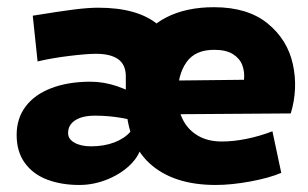

<svg xmlns="http://www.w3.org/2000/svg" viewBox="-20 -510 868 541"><path d="M203.6 11.2Q152.8 11.2 113 -3.9Q73.2 -19 50 -50.8Q26.9 -82.5 26.9 -129.9Q26.9 -176.3 52.2 -210Q77.6 -243.7 124.8 -261.7Q171.9 -279.8 235.4 -279.8Q272.5 -279.8 310.8 -266.8Q349.1 -253.9 385.3 -228.5L386.7 -160.2Q361.3 -170.9 324 -177.5Q286.6 -184.1 247.6 -184.1Q211.9 -184.1 191.7 -170.9Q171.4 -157.7 171.9 -134.3Q171.9 -118.2 189.9 -107.9Q208 -97.7 236.3 -97.7Q273.4 -97.7 302.5 -108.9Q331.5 -120.1 347.7 -139.2Q363.8 -158.2 363.8 -180.2L378.9 -110.4Q378.9 -80.6 353.3 -52.2Q327.6 -23.9 286.9 -6.3Q246.1 11.2 203.6 11.2ZM334.5 -294.9Q334.5 -327.6 313.2 -343Q292 -358.4 250.5 -358.4Q224.6 -358.4 176 -352.5Q127.4 -346.7 85.9 -336.9L72.3 -465.8Q147.5 -478 188.2 -483.2Q229 -488.3 256.8 -488.3Q367.2 -488.3 424.3 -441.4Q481.4 -394.5 481.9 -301.8L482.4 -211.9H334.5ZM587.9 11.2Q467.3 11.2 400.6 -50.5Q334 -112.3 334 -240.7Q334 -320.8 363.5 -376.7Q393.1 -432.6 449 -461.2Q504.9 -489.7 583 -489.7Q677.7 -489.7 733.9 -444.1Q790 -398.4 805.2 -329.1Q820.3 -259.8 799.3 -190.4L389.6 -187.5L394 -282.2L667.5 -285.2Q669.9 -307.6 662.6 -326.7Q655.3 -345.7 636 -357.7Q616.7 -369.6 584.5 -369.6Q530.3 -370.1 505.4 -334.7Q480.5 -299.3 480.5 -240.2Q480.5 -203.1 494.6 -174.1Q508.8 -145 536.9 -128.2Q564.9 -111.3 605 -111.3Q637.7 -111.3 674.3 -118.7Q710.9 -126 747.6 -140.1L772.5 -22.9Q737.8 -8.3 684.6 1.5Q631.3 11.2 587.9 11.2Z"/></svg>

Font: DavidDev Light
Style: Regular
Weight: 300
Designer: David.dev
Foundry: David.dev
Version: Version 1.001;FEAKit 1.0